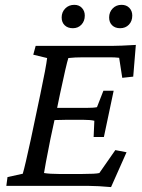

<svg xmlns="http://www.w3.org/2000/svg" viewBox="-20 -761 583 786"><path d="M278.3 -645.5Q257.3 -645.5 244.9 -657.5Q232.4 -669.4 232.4 -689.5Q232.4 -711.4 247.1 -726.3Q261.7 -741.2 284.2 -741.2Q303.7 -741.2 315.4 -728.5Q327.1 -715.8 327.1 -697.3Q327.1 -674.8 313.5 -660.2Q299.8 -645.5 278.3 -645.5ZM471.7 -645.5Q451.2 -645.5 439 -657.5Q426.8 -669.4 426.8 -689.5Q426.8 -711.4 441.2 -726.3Q455.6 -741.2 477.5 -741.2Q497.6 -741.2 509.5 -728.8Q521.5 -716.3 521.5 -697.3Q521.5 -674.3 507.6 -659.9Q493.7 -645.5 471.7 -645.5ZM363.3 -200.2 366.2 -266.6Q350.6 -270.5 322.3 -270.5H249Q242.7 -270.5 227.3 -270Q211.9 -269.5 203.1 -269.5L186.5 -192.4Q162.6 -71.8 160.2 -52.7Q183.6 -48.8 220.7 -48.8H317.4Q372.6 -48.8 386.7 -52.7L452.1 -146.5L498 -137.7L434.6 4.9Q379.4 0 344.7 0H5.9L10.7 -36.1L73.2 -49.8Q82.5 -81.1 106.4 -191.4L145.5 -377Q168.9 -487.8 172.9 -523.4L116.2 -537.1L126 -573.2H439.5Q469.7 -573.2 536.1 -577.1L525.4 -447.3L480.5 -442.4L467.8 -524.4Q450.2 -526.4 431.6 -526.4H319.3Q286.1 -526.4 259.8 -523.4Q252 -500 225.6 -376L213.9 -319.3H257.8H331.1Q363.8 -319.3 377 -322.3L403.3 -389.6H445.3L405.3 -200.2Z"/></svg>

Font: Crimson Pro
Style: Italic
Weight: 400
Italic angle: -12°
Designer: Jacques Le Bailly
Foundry: Baron von Fonthausen
Version: Version 1.003